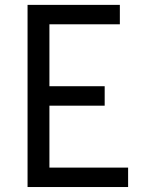

<svg xmlns="http://www.w3.org/2000/svg" viewBox="-20 -752 626 772"><path d="M90.8 0V-732.4H461.9V-654.3H178.7V-405.3H400.9V-327.1H178.7V-78.1H495.1V0Z"/></svg>

Font: Consola Mono
Style: Book
Weight: 400
Monospace: yes
Version: Version 2.001